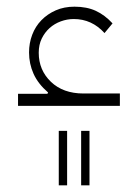

<svg xmlns="http://www.w3.org/2000/svg" viewBox="-20 -317 405 575"><path d="M34 -36H122L124 -40Q94 -66 80.5 -96Q67 -126 67 -160Q67 -188 76.5 -213Q86 -238 104 -256.5Q122 -275 147 -286Q172 -297 203 -297Q240 -297 267 -284.5Q294 -272 317 -247L293 -218Q255 -260 201 -260Q181 -260 162 -253Q143 -246 128.5 -233Q114 -220 105 -201.5Q96 -183 96 -159Q96 -107 132.5 -72Q169 -37 230 -37H339V0H34ZM156 75H181V238H156ZM223 75H248V238H223Z"/></svg>

Font: IBM Plex Sans Arabic ExtLt
Style: Regular
Weight: 200
Designer: Mike Abbink, Paul van der Laan, Pieter van Rosmalen, Wael Morcos, Khajak Apelian
Foundry: Bold Monday
Version: Version 1.2